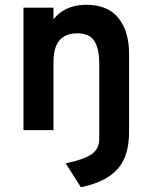

<svg xmlns="http://www.w3.org/2000/svg" viewBox="-20 -543 632 801"><path d="M317.5 238 254 138.5Q333 122 363.5 99.5Q394 77 394 38V-280Q394 -339 373.8 -371.5Q353.5 -404 302.5 -404Q270 -404 247.8 -391.2Q225.5 -378.5 214.2 -351.8Q203 -325 203 -282V0H78V-511H203V-462Q218.5 -482 239 -495.5Q259.5 -509 284.8 -516Q310 -523 340 -523Q429.5 -523 474 -467.8Q518.5 -412.5 518.5 -318.5V7Q518.5 110 469.2 163.8Q420 217.5 317.5 238Z"/></svg>

Font: Undotted
Style: Bold
Weight: 700
Designer: Delve Withrington, Dave Bailey, Thomas Jockin
Foundry: Delve Fonts LLC
Version: Version 4.000